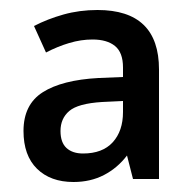

<svg xmlns="http://www.w3.org/2000/svg" viewBox="-20 -835 385 384"><path d="M175 -815Q298 -815 298 -696V-477H246L234 -524Q215 -499 188 -485Q161 -471 127 -471Q81 -471 54 -497.5Q27 -524 27 -573Q27 -626 65.5 -650.5Q104 -675 177 -679L226 -681V-700Q226 -730 210 -743Q194 -756 165 -756Q142 -756 118.5 -749Q95 -742 72 -730L48 -783Q75 -797 107 -806Q139 -815 175 -815ZM184 -631Q136 -628 118.5 -613Q101 -598 101 -573Q101 -550 113 -539Q125 -528 146 -528Q185 -528 205.5 -550.5Q226 -573 226 -611V-633Z"/></svg>

Font: Noto Sans Telugu UI SemiCondensed Medium
Style: Regular
Weight: 500
Width: 4
Designer: Jelle Bosma - Monotype Design Team
Foundry: Monotype Imaging Inc.
Version: Version 2.005; ttfautohint (v1.8.4.7-5d5b)